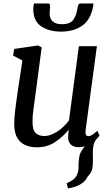

<svg xmlns="http://www.w3.org/2000/svg" viewBox="-20 -824 628 1087"><path d="M187.5 10Q153.5 10 124.8 -2Q96 -14 78.5 -42.2Q61 -70.5 60.5 -120.5Q60.5 -155 66.2 -202.8Q72 -250.5 78.5 -294.5L107 -481.5L54 -509.5L60.5 -547L195 -566.5L216 -556L181 -290.5Q175.5 -247 169.8 -208.2Q164 -169.5 164 -136.5Q164 -87.5 181.8 -70.8Q199.5 -54 230.5 -54Q256 -54 282.2 -67Q308.5 -80 331.5 -100Q354.5 -120 370.5 -142L426.5 -562.5H528.5L465 -89.5Q460 -53 480 -53Q489.5 -53 501 -60Q512.5 -67 531 -83.5L543.5 -57Q541.5 -53.5 536.2 -47.2Q531 -41 523.5 -33.5Q512.5 -16.5 508.8 2.2Q505 21 505.5 44.5Q507 83 504.8 116.5Q502.5 150 476 176Q465 202 435.8 219.2Q406.5 236.5 365 242.5L357.5 213.5Q380 204 393.8 193.5Q407.5 183 415.5 166.5Q425 147 424.5 121.2Q424 95.5 428 69Q430.5 48.5 440.2 32.5Q450 16.5 460 4Q443 9.5 426 9.5Q395 9.5 379.5 -7.2Q364 -24 366 -52.5Q365.5 -56 366.8 -66.8Q368 -77.5 369 -87L367.5 -88Q338.5 -52 293.8 -21Q249 10 187.5 10ZM253 -804.5Q260 -804.5 261.8 -798.8Q263.5 -793 263.5 -785Q263.5 -776 262.2 -766Q261 -756 261 -747.5Q261 -720 277.8 -703.5Q294.5 -687 330.5 -687Q378 -687 395.5 -712.5Q413 -738 417.5 -773Q419 -784.5 423 -794.5Q427 -804.5 436 -804.5H508.5Q508.5 -801 508.2 -797.5Q508 -794 507.5 -789.5Q494 -713.5 446.2 -679.2Q398.5 -645 325 -645Q258 -645 213.2 -675.2Q168.5 -705.5 168.5 -771.5Q168.5 -779.5 169.2 -787.8Q170 -796 172.5 -804.5Z"/></svg>

Font: Merriweather
Style: Italic
Weight: 400
Italic angle: -7.8°
Designer: Eben Sorkin
Foundry: Eben Sorkin
Version: Version 2.100